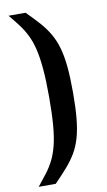

<svg xmlns="http://www.w3.org/2000/svg" viewBox="-98 -790 551 987"><g transform="rotate(-10 177.5 -296.5)"><path d="M21 150Q47 118 68.5 90Q90 62 106 30.5Q122 -1 133 -44Q144 -87 149 -148.5Q154 -210 154 -297Q154 -384 148.5 -445Q143 -506 132.5 -548.5Q122 -591 106 -623Q90 -655 69 -683Q48 -711 21 -743H110Q148 -705 176 -673.5Q204 -642 224 -607.5Q244 -573 256 -531Q268 -489 273.5 -432.5Q279 -376 279 -297Q279 -218 273.5 -161.5Q268 -105 256 -63Q244 -21 224 13Q204 47 176 79Q148 111 110 150Z"/></g></svg>

Font: Saira SemiExpanded SemiBold
Style: Regular
Weight: 600
Width: 6
Designer: Hector Gatti with collaboration of the Omnibus-Type team
Foundry: Omnibus-Type
Version: Version 1.101